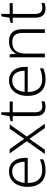

<svg xmlns="http://www.w3.org/2000/svg" viewBox="1078 -1776 709 2904"><g transform="rotate(-90 1432.0 -324.5)"><path d="M290 -542Q358 -542 403.5 -510.5Q449 -479 472.5 -424Q496 -369 496 -298V-259H116Q116 -153 165.5 -96.5Q215 -40 307 -40Q356 -40 393 -48.5Q430 -57 474 -76V-24Q434 -6 395 2Q356 10 305 10Q185 10 121 -63Q57 -136 57 -262Q57 -343 84.5 -406Q112 -469 164 -505.5Q216 -542 290 -542ZM289 -494Q216 -494 170.5 -445Q125 -396 118 -306H437Q437 -390 400.5 -442Q364 -494 289 -494Z M748 -273 563 -532H629L783 -312L936 -532H1001L817 -273L1012 0H946L783 -234L619 0H554Z M1274 -39Q1296 -39 1316 -42Q1336 -45 1351 -51V-5Q1336 1 1314 5.5Q1292 10 1267 10Q1200 10 1164 -27Q1128 -64 1128 -148V-486H1049V-518L1128 -537L1148 -659H1185V-532H1348V-486H1185V-151Q1185 -39 1274 -39Z M1666 -542Q1734 -542 1779.5 -510.5Q1825 -479 1848.5 -424Q1872 -369 1872 -298V-259H1492Q1492 -153 1541.5 -96.5Q1591 -40 1683 -40Q1732 -40 1769 -48.5Q1806 -57 1850 -76V-24Q1810 -6 1771 2Q1732 10 1681 10Q1561 10 1497 -63Q1433 -136 1433 -262Q1433 -343 1460.5 -406Q1488 -469 1540 -505.5Q1592 -542 1666 -542ZM1665 -494Q1592 -494 1546.5 -445Q1501 -396 1494 -306H1813Q1813 -390 1776.5 -442Q1740 -494 1665 -494Z M2254 -542Q2345 -542 2393 -495Q2441 -448 2441 -348V0H2385V-344Q2385 -420 2350 -456.5Q2315 -493 2248 -493Q2073 -493 2073 -290V0H2016V-532H2062L2070 -440H2074Q2095 -484 2141 -513Q2187 -542 2254 -542Z M2762 -39Q2784 -39 2804 -42Q2824 -45 2839 -51V-5Q2824 1 2802 5.5Q2780 10 2755 10Q2688 10 2652 -27Q2616 -64 2616 -148V-486H2537V-518L2616 -537L2636 -659H2673V-532H2836V-486H2673V-151Q2673 -39 2762 -39Z"/></g></svg>

Font: Noto Sans Canadian Aboriginal Light
Style: Regular
Weight: 300
Designer: Monotype Design Team, Typotheque's Kevin King
Foundry: Monotype Imaging Inc.
Version: Version 2.004; ttfautohint (v1.8.4.7-5d5b)